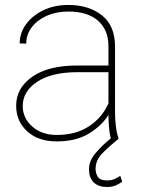

<svg xmlns="http://www.w3.org/2000/svg" viewBox="-20 -558 568 771"><path d="M470.7 171.4Q461.4 178.7 446.5 185.8Q431.6 192.9 409.2 192.9Q376.5 192.9 356.9 175Q337.4 157.2 337.4 120.1Q337.4 87.9 364.5 55.9Q391.6 23.9 424.8 -2Q419.9 -21 417.7 -47.1Q415.5 -73.2 415.5 -96.7Q389.2 -53.7 337.6 -22Q286.1 9.8 207.5 9.8Q133.8 9.8 89.4 -30.5Q44.9 -70.8 44.9 -133.8Q44.9 -204.6 109.6 -249.8Q174.3 -294.9 289.1 -294.9H415.5V-372.1Q415.5 -438 373.5 -474.9Q331.5 -511.7 254.4 -511.7Q206.5 -511.7 168.2 -494.9Q129.9 -478 107.7 -448.7Q85.4 -419.4 85.4 -382.8L59.1 -383.8Q59.1 -425.3 84.2 -460.2Q109.4 -495.1 153.6 -516.6Q197.8 -538.1 254.4 -538.1Q336.9 -538.1 389.4 -496.3Q441.9 -454.6 441.9 -371.1V-106.4Q441.9 -78.1 445.6 -49.3Q449.2 -20.5 455.6 -4.4V0Q420.9 27.3 392.3 56.2Q363.8 85 363.8 120.1Q363.8 138.2 373 152.3Q382.3 166.5 409.2 166.5Q428.7 166.5 441.4 160.4Q454.1 154.3 462.9 147.9ZM207.5 -16.1Q284.2 -16.1 336.7 -50.3Q389.2 -84.5 415.5 -142.6V-268.1H290.5Q188.5 -268.1 129.9 -230Q71.3 -191.9 71.3 -131.8Q71.3 -84 109.4 -50Q147.5 -16.1 207.5 -16.1Z"/></svg>

Font: Vazirmatn UI FD Thin
Style: Regular
Weight: 100
Designer: Saber Rastikerdar
Foundry: Saber Rastikerdar
Version: Version 33.003